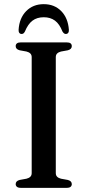

<svg xmlns="http://www.w3.org/2000/svg" viewBox="-20 -904 421 924"><path d="M248.5 -71Q248.5 -60 255 -53.5Q261.5 -47 273.5 -44L306.5 -38Q325.5 -33 325.5 -18Q325.5 -10 319.8 -5Q314 0 301 0H80Q67.5 0 61.5 -5Q55.5 -10 55.5 -18Q55.5 -33 74.5 -38L107.5 -44Q119.5 -47 126 -53.5Q132.5 -60 132.5 -71V-629Q132.5 -640 126 -646.5Q119.5 -653 107.5 -656L74.5 -662Q55.5 -667 55.5 -682Q55.5 -690.5 61.5 -695.2Q67.5 -700 80 -700H301Q314 -700 319.8 -695.2Q325.5 -690.5 325.5 -682Q325.5 -667 306.5 -662L273.5 -656Q261.5 -653 255 -646.5Q248.5 -640 248.5 -629ZM190.5 -821Q158 -821 136.2 -804.5Q114.5 -788 100 -752.5Q96.5 -746 92.8 -743.2Q89 -740.5 84 -740.5Q77 -740.5 73 -745.8Q69 -751 69.5 -760.5Q73 -817 106 -850.5Q139 -884 190.5 -884Q242 -884 274.8 -850.5Q307.5 -817 311.5 -760.5Q312 -751 308 -745.8Q304 -740.5 296.5 -740.5Q292.5 -740.5 288.5 -743.2Q284.5 -746 280.5 -752.5Q266.5 -788.5 244.5 -804.8Q222.5 -821 190.5 -821Z"/></svg>

Font: Fraunces
Style: Regular
Weight: 400
Version: Version 1.000;[b76b70a41]